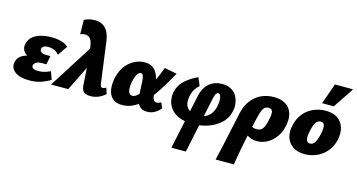

<svg xmlns="http://www.w3.org/2000/svg" viewBox="-98 -1140 3452 1857"><g transform="rotate(15 1627.5 -211.0)"><path d="M193 16Q127 16 83 -2Q39 -20 20.5 -52Q2 -84 13 -124Q28 -178 86.5 -201.5Q145 -225 226 -225L219 -185Q170 -185 131.5 -201.5Q93 -218 75 -248.5Q57 -279 68 -322Q78 -362 109.5 -388.5Q141 -415 189 -429Q237 -443 296 -443Q349 -443 393 -431Q437 -419 465 -393L398 -295Q383 -316 355.5 -330Q328 -344 289 -344Q257 -344 243 -334Q229 -324 226 -310Q224 -296 230 -286Q236 -276 250 -270Q264 -264 285 -264H332L315 -177H268Q232 -177 213 -165Q194 -153 190 -136Q186 -116 201.5 -105Q217 -94 257 -94Q288 -94 315 -101.5Q342 -109 375 -124L403 -45Q364 -20 313 -2Q262 16 193 16Z M802 10Q777 10 757 2.5Q737 -5 725.5 -25Q714 -45 712 -81L694 -378L676 -479Q667 -518 650 -535Q633 -552 605 -553Q595 -553 581.5 -550.5Q568 -548 555 -543L553 -686Q573 -696 600 -703.5Q627 -711 660 -711Q695 -711 727.5 -697Q760 -683 784 -646.5Q808 -610 818 -539L873 -130Q876 -110 882 -103.5Q888 -97 897 -97Q904 -97 913.5 -100Q923 -103 933 -110L952 -49Q919 -20 881.5 -5Q844 10 802 10ZM409 0 720 -490 744 -331 581 0Z M1121 14Q1060 14 1025.5 -17.5Q991 -49 982.5 -103Q974 -157 988 -224Q1004 -292 1039.5 -340.5Q1075 -389 1125.5 -415.5Q1176 -442 1233 -442Q1276 -442 1305 -424Q1334 -406 1351 -377Q1368 -348 1376 -313Q1384 -278 1387 -243Q1390 -202 1393.5 -168Q1397 -134 1407.5 -114.5Q1418 -95 1441 -95Q1449 -95 1459.5 -98.5Q1470 -102 1484 -109L1506 -54Q1485 -28 1451 -7Q1417 14 1373 14Q1329 14 1305.5 -5.5Q1282 -25 1272 -56.5Q1262 -88 1259.5 -126Q1257 -164 1256 -200Q1255 -239 1252 -268.5Q1249 -298 1242.5 -315Q1236 -332 1220 -332Q1206 -332 1193.5 -318.5Q1181 -305 1172.5 -281.5Q1164 -258 1158 -230Q1151 -195 1151.5 -165Q1152 -135 1162.5 -116.5Q1173 -98 1196 -98Q1219 -98 1245 -120.5Q1271 -143 1298.5 -179.5Q1326 -216 1351 -261.5Q1376 -307 1396 -353Q1416 -399 1430 -439L1555 -415Q1522 -356 1486 -295Q1450 -234 1410 -178.5Q1370 -123 1325.5 -79.5Q1281 -36 1230.5 -11Q1180 14 1121 14Z M1691 289 1808 -258Q1817 -302 1835.5 -335.5Q1854 -369 1880 -390.5Q1906 -412 1938 -423Q1970 -434 2008 -434Q2062 -434 2098.5 -413Q2135 -392 2154.5 -357.5Q2174 -323 2179 -282Q2184 -241 2174 -202Q2160 -135 2109.5 -86.5Q2059 -38 1986 -12Q1913 14 1830 14Q1751 14 1696.5 -8Q1642 -30 1611.5 -67Q1581 -104 1572 -149.5Q1563 -195 1573 -241Q1589 -310 1641.5 -357Q1694 -404 1767 -437L1801 -357Q1778 -338 1760 -310.5Q1742 -283 1732 -240Q1721 -185 1733.5 -149.5Q1746 -114 1778.5 -97Q1811 -80 1856 -80Q1906 -80 1938.5 -97Q1971 -114 1990.5 -145Q2010 -176 2018 -216Q2025 -250 2024 -278Q2023 -306 2015 -322Q2007 -338 1993 -338Q1984 -338 1976 -329Q1968 -320 1963.5 -306Q1959 -292 1955 -276L1836 289Z M2134 289Q2149 225 2162 167.5Q2175 110 2187 53.5Q2199 -3 2212.5 -65.5Q2226 -128 2242 -204Q2260 -283 2301 -336Q2342 -389 2400 -415Q2458 -441 2524 -441Q2598 -441 2644 -411Q2690 -381 2706.5 -327Q2723 -273 2707 -200Q2693 -134 2657.5 -86Q2622 -38 2574 -12Q2526 14 2472 14Q2443 14 2417 6Q2391 -2 2372.5 -16Q2354 -30 2349 -48L2382 -117Q2394 -105 2410 -101Q2426 -97 2441 -97Q2467 -97 2484 -108.5Q2501 -120 2513 -146.5Q2525 -173 2534 -217Q2548 -280 2539.5 -303.5Q2531 -327 2499 -327Q2480 -327 2465.5 -317.5Q2451 -308 2439.5 -282.5Q2428 -257 2417 -210Q2405 -160 2393 -105.5Q2381 -51 2369.5 3.5Q2358 58 2348 110Q2338 162 2330 207.5Q2322 253 2317 289Z M2951 16Q2878 16 2831 -16.5Q2784 -49 2767.5 -103.5Q2751 -158 2767 -227Q2785 -300 2826.5 -348Q2868 -396 2925 -419.5Q2982 -443 3043 -443Q3117 -443 3162.5 -411Q3208 -379 3224.5 -324.5Q3241 -270 3226 -202Q3211 -134 3170.5 -85Q3130 -36 3073 -10Q3016 16 2951 16ZM2974 -97Q2996 -97 3010.5 -110.5Q3025 -124 3035.5 -151Q3046 -178 3055 -217Q3067 -276 3059 -302.5Q3051 -329 3023 -329Q3003 -329 2987.5 -316.5Q2972 -304 2961.5 -278Q2951 -252 2942 -209Q2930 -149 2938 -123Q2946 -97 2974 -97ZM2988 -504 3061 -711H3243L3105 -504Z"/></g></svg>

Font: Ysabeau Black
Style: Italic
Weight: 900
Italic angle: -12°
Version: Version 2.000;gftools[0.9.27.dev2+g8671c4b]